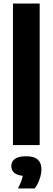

<svg xmlns="http://www.w3.org/2000/svg" viewBox="-20 -828 300 1096"><path d="M54 0V-808H206.5V0ZM82.5 248Q104.5 205.5 110 175.5Q76 172 60.2 157.2Q44.5 142.5 44.5 120Q44.5 94 65 79Q85.5 64 130 64Q175 64 195.8 83.2Q216.5 102.5 216.5 138Q216.5 164.5 205.8 195Q195 225.5 178 248Z"/></svg>

Font: Encode Sans SemiCondensed SemiCondensed
Style: Bold
Weight: 700
Width: 4
Designer: Multiple Designers
Foundry: Impallari Type
Version: Version 3.000; ttfautohint (v1.8.3) -l 8 -r 50 -G 200 -x 14 